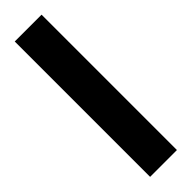

<svg xmlns="http://www.w3.org/2000/svg" viewBox="12 -139 477 477"><g transform="rotate(45 250.0 99.0)"><path d="M12.2 51.8H487.8V146H12.2Z"/></g></svg>

Font: Source Sans Pro Black
Style: Regular
Weight: 900
Designer: Paul D. Hunt
Foundry: Adobe Systems Incorporated
Version: Version 2.020;PS 2.0;hotconv 1.0.86;makeotf.lib2.5.63406